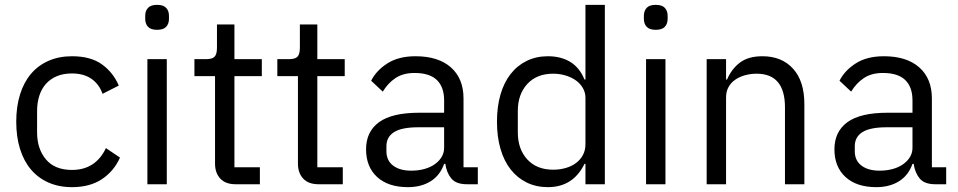

<svg xmlns="http://www.w3.org/2000/svg" viewBox="-20 -760 3952 792"><path d="M277 12Q223 12 180 -7Q137 -26 107.5 -61Q78 -96 62.5 -146Q47 -196 47 -258Q47 -320 62.5 -370Q78 -420 107.5 -455Q137 -490 180 -509Q223 -528 277 -528Q354 -528 400.5 -494.5Q447 -461 470 -407L403 -373Q389 -413 357 -435Q325 -457 277 -457Q241 -457 214 -445.5Q187 -434 169 -413.5Q151 -393 142 -364.5Q133 -336 133 -302V-214Q133 -146 169.5 -102.5Q206 -59 277 -59Q374 -59 417 -149L475 -110Q450 -54 400.5 -21Q351 12 277 12Z M628 -637Q602 -637 590.5 -649.5Q579 -662 579 -682V-695Q579 -715 590.5 -727.5Q602 -740 628 -740Q654 -740 665.5 -727.5Q677 -715 677 -695V-682Q677 -662 665.5 -649.5Q654 -637 628 -637ZM588 -516H668V0H588Z M952 0Q910 0 888.5 -23.5Q867 -47 867 -85V-446H782V-516H830Q856 -516 865.5 -526.5Q875 -537 875 -563V-659H947V-516H1060V-446H947V-70H1052V0Z M1294 0Q1252 0 1230.5 -23.5Q1209 -47 1209 -85V-446H1124V-516H1172Q1198 -516 1207.5 -526.5Q1217 -537 1217 -563V-659H1289V-516H1402V-446H1289V-70H1394V0Z M1906 0Q1861 0 1841.5 -24Q1822 -48 1817 -84H1812Q1795 -36 1756 -12Q1717 12 1663 12Q1581 12 1535.5 -30Q1490 -72 1490 -144Q1490 -217 1543.5 -256Q1597 -295 1710 -295H1812V-346Q1812 -401 1782 -430Q1752 -459 1690 -459Q1643 -459 1611.5 -438Q1580 -417 1559 -382L1511 -427Q1532 -469 1578 -498.5Q1624 -528 1694 -528Q1788 -528 1840 -482Q1892 -436 1892 -354V-70H1951V0ZM1676 -56Q1706 -56 1731 -63Q1756 -70 1774 -83Q1792 -96 1802 -113Q1812 -130 1812 -150V-235H1706Q1637 -235 1605.5 -215Q1574 -195 1574 -157V-136Q1574 -98 1601.5 -77Q1629 -56 1676 -56Z M2395 -84H2391Q2344 12 2240 12Q2192 12 2153 -7Q2114 -26 2086.5 -61Q2059 -96 2044.5 -146Q2030 -196 2030 -258Q2030 -320 2044.5 -370Q2059 -420 2086.5 -455Q2114 -490 2153 -509Q2192 -528 2240 -528Q2294 -528 2332.5 -504.5Q2371 -481 2391 -432H2395V-740H2475V0H2395ZM2262 -60Q2289 -60 2313.5 -67Q2338 -74 2356 -87.5Q2374 -101 2384.5 -120.5Q2395 -140 2395 -165V-357Q2395 -378 2384.5 -396.5Q2374 -415 2356 -428Q2338 -441 2313.5 -448.5Q2289 -456 2262 -456Q2194 -456 2155 -413.5Q2116 -371 2116 -302V-214Q2116 -145 2155 -102.5Q2194 -60 2262 -60Z M2685 -637Q2659 -637 2647.5 -649.5Q2636 -662 2636 -682V-695Q2636 -715 2647.5 -727.5Q2659 -740 2685 -740Q2711 -740 2722.5 -727.5Q2734 -715 2734 -695V-682Q2734 -662 2722.5 -649.5Q2711 -637 2685 -637ZM2645 -516H2725V0H2645Z M2895 0V-516H2975V-432H2979Q2998 -476 3032.5 -502Q3067 -528 3125 -528Q3205 -528 3251.5 -476.5Q3298 -425 3298 -331V0H3218V-317Q3218 -456 3101 -456Q3077 -456 3054.5 -450Q3032 -444 3014 -432Q2996 -420 2985.5 -401.5Q2975 -383 2975 -358V0Z M3838 0Q3793 0 3773.5 -24Q3754 -48 3749 -84H3744Q3727 -36 3688 -12Q3649 12 3595 12Q3513 12 3467.5 -30Q3422 -72 3422 -144Q3422 -217 3475.5 -256Q3529 -295 3642 -295H3744V-346Q3744 -401 3714 -430Q3684 -459 3622 -459Q3575 -459 3543.5 -438Q3512 -417 3491 -382L3443 -427Q3464 -469 3510 -498.5Q3556 -528 3626 -528Q3720 -528 3772 -482Q3824 -436 3824 -354V-70H3883V0ZM3608 -56Q3638 -56 3663 -63Q3688 -70 3706 -83Q3724 -96 3734 -113Q3744 -130 3744 -150V-235H3638Q3569 -235 3537.5 -215Q3506 -195 3506 -157V-136Q3506 -98 3533.5 -77Q3561 -56 3608 -56Z"/></svg>

Font: IBM Plex Sans Hebrew
Style: Regular
Weight: 400
Designer: Mike Abbink, Paul van der Laan, Pieter van Rosmalen, Yanek Iontef
Foundry: Bold Monday
Version: Version 1.2